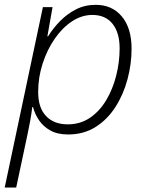

<svg xmlns="http://www.w3.org/2000/svg" viewBox="-39 -561 631 815"><path d="M-19 234.9 143.1 -530.8H184.1L162.1 -406.7H165Q185.5 -439.9 215.1 -470.5Q244.6 -501 282.7 -520.8Q320.8 -540.5 367.2 -540.5Q437 -540.5 478.3 -491Q519.5 -441.4 519.5 -354.5Q519.5 -289.1 502.2 -224.4Q484.9 -159.7 450.9 -106.7Q417 -53.7 366.7 -22Q316.4 9.8 250 9.8Q205.1 9.8 174.8 -7.1Q144.5 -23.9 126.7 -50.5Q108.9 -77.1 101.1 -106.4H98.1Q94.7 -79.1 88.9 -46.4Q83 -13.7 77.1 12.7L29.8 234.9ZM248.5 -33.2Q302.2 -33.2 343.3 -61.3Q384.3 -89.4 412.1 -136.2Q439.9 -183.1 454.3 -240.2Q468.8 -297.4 468.8 -355.5Q468.8 -422.4 438.7 -460Q408.7 -497.6 353 -497.6Q308.1 -497.6 266.8 -470.5Q225.6 -443.4 193.4 -396.7Q161.1 -350.1 142.1 -291.5Q123 -232.9 123 -170.4Q123 -103.5 156.5 -68.4Q189.9 -33.2 248.5 -33.2Z"/></svg>

Font: Open Sans Light
Style: Italic
Weight: 300
Italic angle: -12°
Designer: Monotype Design Team
Foundry: Monotype Imaging Inc.
Version: Version 3.003; ttfautohint (v1.8.4)